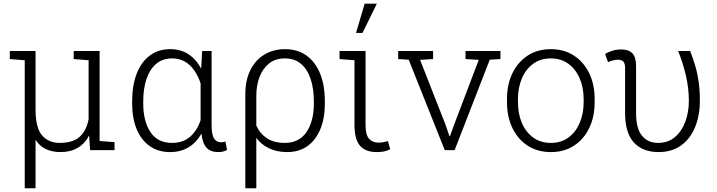

<svg xmlns="http://www.w3.org/2000/svg" viewBox="-20 -800 3821 1023"><path d="M111.8 203.1V-479L32.2 -485.4V-528.3H111.8H169.4V-219.2Q169.4 -118.2 204.3 -78.4Q239.3 -38.6 297.9 -38.6Q368.7 -38.6 404.5 -71.3Q440.4 -104 452.1 -164.6V-479L372.6 -485.4V-528.3H510.7V-48.8L590.3 -42.5V0H460L455.1 -78.6Q432.6 -35.2 394.5 -12.5Q356.4 10.3 302.2 10.3Q258.8 10.3 224.9 -5.4Q190.9 -21 169.4 -55.7V203.1Z M885.7 10.3Q822.8 10.3 777.3 -22Q731.9 -54.2 708 -112.3Q684.1 -170.4 684.1 -249.5V-259.8Q684.1 -344.2 708 -406.7Q731.9 -469.2 777.6 -503.7Q823.2 -538.1 886.7 -538.1Q943.4 -538.1 984.6 -510.7Q1025.9 -483.4 1051.8 -434.1L1057.1 -528.3H1107.4V-133.8Q1107.4 -82.5 1120.4 -62.3Q1133.3 -42 1157.2 -42Q1163.1 -42 1168 -42.7Q1172.9 -43.5 1181.2 -45.9L1189.5 -1Q1178.2 5.4 1166.7 7.8Q1155.3 10.3 1141.6 10.3Q1102.5 10.3 1080.8 -12.7Q1059.1 -35.6 1053.2 -87.9Q1027.3 -41.5 985.4 -15.6Q943.4 10.3 885.7 10.3ZM896.5 -38.6Q955.1 -38.6 992.7 -71.3Q1030.3 -104 1048.8 -159.7V-356Q1036.6 -393.1 1016.1 -423.3Q995.6 -453.6 966.1 -471.2Q936.5 -488.8 897.5 -488.8Q846.2 -488.8 812 -459.7Q777.8 -430.7 760.5 -379.2Q743.2 -327.6 743.2 -259.8V-249.5Q743.2 -153.8 781.5 -96.2Q819.8 -38.6 896.5 -38.6Z M1287.1 203.1V-297.4Q1287.1 -373 1314.2 -427Q1341.3 -481 1389.2 -509.5Q1437 -538.1 1498 -538.1Q1565.9 -538.1 1613.3 -503.9Q1660.6 -469.7 1685.8 -407.2Q1710.9 -344.7 1710.9 -259.8V-249.5Q1710.9 -170.4 1687 -112.1Q1663.1 -53.7 1618.2 -21.7Q1573.2 10.3 1510.3 10.3Q1455.6 10.3 1413.6 -9.8Q1371.6 -29.8 1345.7 -65.4V203.1ZM1497.1 -38.6Q1573.7 -38.6 1613 -96.2Q1652.3 -153.8 1652.3 -249.5V-259.8Q1652.3 -327.6 1635 -379.4Q1617.7 -431.2 1583.5 -460Q1549.3 -488.8 1498 -488.8Q1446.8 -488.8 1412.8 -461.2Q1378.9 -433.6 1362.3 -388.4Q1345.7 -343.3 1345.7 -291.5V-130.9Q1364.7 -87.9 1402.6 -63.2Q1440.4 -38.6 1497.1 -38.6Z M1987.3 10.3Q1927.2 10.3 1897.9 -23.9Q1868.7 -58.1 1868.7 -136.2V-479L1789.1 -485.4V-528.3H1927.7V-133.8Q1927.7 -81.5 1946.3 -60.8Q1964.8 -40 1998 -40Q2010.7 -40 2021.7 -42.2Q2032.7 -44.4 2046.9 -48.3L2059.1 -4.9Q2042.5 3.9 2025.1 7.1Q2007.8 10.3 1987.3 10.3ZM1877 -624.5 1922.9 -780.3H1987.8L1911.6 -624.5Z M2349.6 0 2157.7 -481.9 2101.6 -485.4V-528.3H2287.6V-485.4L2218.3 -481L2355 -132.3L2374.5 -74.2H2377.4L2398.4 -132.3L2530.8 -481L2460.4 -485.4V-528.3H2646.5V-485.4L2589.4 -481.9L2402.3 0Z M2915.5 10.3Q2844.2 10.3 2791.7 -23.7Q2739.3 -57.6 2710.2 -117.9Q2681.2 -178.2 2681.2 -255.9V-272Q2681.2 -349.6 2710.2 -409.7Q2739.3 -469.7 2791.7 -503.9Q2844.2 -538.1 2914.6 -538.1Q2985.4 -538.1 3037.8 -503.9Q3090.3 -469.7 3119.4 -409.9Q3148.4 -350.1 3148.4 -272V-255.9Q3148.4 -177.7 3119.4 -117.7Q3090.3 -57.6 3037.8 -23.7Q2985.4 10.3 2915.5 10.3ZM2915.5 -38.6Q2969.7 -38.6 3008.8 -67.4Q3047.9 -96.2 3068.8 -145.5Q3089.8 -194.8 3089.8 -255.9V-272Q3089.8 -332.5 3068.8 -381.8Q3047.9 -431.2 3008.5 -460Q2969.2 -488.8 2914.6 -488.8Q2859.9 -488.8 2820.6 -460Q2781.2 -431.2 2760.5 -381.8Q2739.7 -332.5 2739.7 -272V-255.9Q2739.7 -194.3 2760.5 -145.3Q2781.2 -96.2 2820.6 -67.4Q2859.9 -38.6 2915.5 -38.6Z M3489.3 10.3Q3404.3 10.3 3357.4 -40.8Q3310.5 -91.8 3310.5 -198.2V-437.5Q3310.5 -462.4 3301 -472.2Q3291.5 -481.9 3272.9 -481.9Q3259.3 -481.9 3245.1 -478Q3231 -474.1 3219.7 -468.8L3204.1 -512.7Q3221.7 -523.4 3243.9 -530Q3266.1 -536.6 3289.1 -536.6Q3330.1 -536.6 3349.6 -515.9Q3369.1 -495.1 3369.1 -448.2V-197.3Q3369.1 -115.2 3400.6 -76.9Q3432.1 -38.6 3486.3 -38.6Q3539.1 -38.6 3575.7 -69.3Q3612.3 -100.1 3631.3 -151.1Q3650.4 -202.1 3650.4 -263.7Q3649.9 -332.5 3634.5 -398.2Q3619.1 -463.9 3593.3 -528.3H3657.2Q3672.9 -488.3 3684.6 -448.5Q3696.3 -408.7 3702.6 -364Q3709 -319.3 3709 -264.2Q3709 -184.6 3683.3 -122.3Q3657.7 -60.1 3608.6 -24.9Q3559.6 10.3 3489.3 10.3Z"/></svg>

Font: Roboto Slab LO Light
Style: Regular
Weight: 300
Designer: Google
Version: Version 2.000